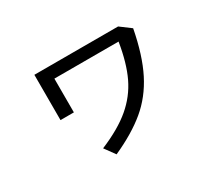

<svg xmlns="http://www.w3.org/2000/svg" viewBox="-110 -771 1114 995"><g transform="rotate(-30 447.0 -273.0)"><path d="M638 -489H254V-287H174V-558H675L738 -511Q710 -364 661 -267.5Q612 -171 534.5 -106.5Q457 -42 337 12L292 -50Q407 -98 475.5 -156Q544 -214 581.5 -292.5Q619 -371 638 -489Z"/></g></svg>

Font: Kakao Big Sans
Style: Regular
Weight: 400
Designer: Park Young-rak; Lee Sang-min; Kim Jung-jin; Min Bon; Park Min-gyu;
Foundry: Kakao Corporation
Version: Version 2.003